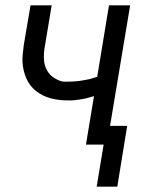

<svg xmlns="http://www.w3.org/2000/svg" viewBox="-20 -540 540 717"><path d="M341 157 367 0H301L331 -181Q323 -179 316.5 -177Q310 -175 302.5 -173Q295 -171 287.5 -170Q280 -169 271 -167.5Q262 -166 255.5 -165.5Q249 -165 245 -165H232Q216 -165 200 -167Q184 -169 169 -173Q154 -177 140 -184Q126 -191 114 -200.5Q102 -210 93 -222Q84 -234 78 -248Q72 -262 68.5 -277Q65 -292 64 -308Q63 -324 65.5 -343Q68 -362 69 -373L94 -520H173L149 -376Q146 -361 144.5 -345Q143 -329 144.5 -313.5Q146 -298 152 -284.5Q158 -271 167.5 -261Q177 -251 193 -243Q209 -235 220 -235H233Q241 -235 249 -235.5Q257 -236 265 -236.5Q273 -237 281 -238.5Q289 -240 299 -241.5Q309 -243 316.5 -245Q324 -247 329 -249L343 -253L387 -520H466L391 -70H455L418 157Z"/></svg>

Font: Iosevka Term Oblique
Style: Regular
Weight: 400
Italic angle: -9°
Monospace: yes
Designer: Belleve Invis
Foundry: Belleve Invis
Version: Version 31.4.0